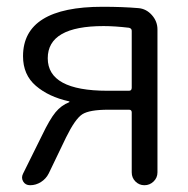

<svg xmlns="http://www.w3.org/2000/svg" viewBox="-20 -547 555 567"><path d="M121 -375Q121 -279 297 -279H361Q369 -279 369 -288V-456Q369 -463 361 -465Q319 -470 286 -470Q121 -470 121 -375ZM69 0Q55 0 48.5 -11Q42 -22 48 -34L104 -147Q127 -195 144 -215.5Q161 -236 184 -245Q185 -245 185 -247Q185 -248 183 -248Q124 -261 86 -293.5Q48 -326 48 -381Q48 -527 283 -527Q342 -527 389 -523Q412 -521 428.5 -502.5Q445 -484 445 -460V-38Q445 -22 433.5 -11Q422 0 406.5 0Q391 0 380 -11Q369 -22 369 -38V-215Q369 -223 361 -223H300Q244 -223 223 -209.5Q202 -196 175 -141L124 -35Q116 -19 101 -9.5Q86 0 69 0Z"/></svg>

Font: Rounded Mplus 1c
Style: Regular
Weight: 400
Version: Version 1.059.20150529